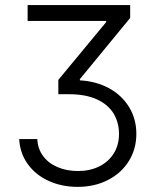

<svg xmlns="http://www.w3.org/2000/svg" viewBox="-20 -727 616 757"><path d="M287.1 -52.7Q334.5 -52.7 371.1 -70.8Q407.7 -88.9 428.5 -122.1Q449.2 -155.3 449.2 -199.2Q449.2 -243.7 428 -279.1Q406.7 -314.5 362.5 -335Q318.4 -355.5 252 -355.5H210V-412.1L398.4 -639.6V-644.5H88.9V-707H493.2V-656.2L294.9 -415V-410.2Q358.9 -406.7 409.7 -379.2Q460.4 -351.6 489 -304.7Q517.6 -257.8 517.6 -199.2Q517.6 -140.1 488.3 -92.5Q459 -44.9 406.2 -17.6Q353.5 9.8 286.1 9.8Q224.1 9.8 172.6 -13.4Q121.1 -36.6 89.8 -79.6Q58.6 -122.6 55.7 -178.7H127Q128.9 -140.1 150.1 -111.6Q171.4 -83 207.3 -67.9Q243.2 -52.7 287.1 -52.7Z"/></svg>

Font: Pretendard GOV Light
Style: Regular
Weight: 300
Designer: Base glyphs from Inter by Rasmus Andersson; Hangeul glyphs from Noto Sans CJK(Source Han Sans) by Jang Soo-young and Kan
Foundry: Kil Hyung-jin
Version: Version 1.309